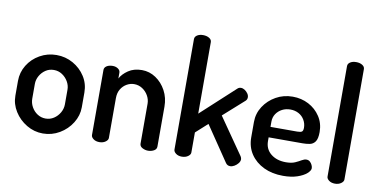

<svg xmlns="http://www.w3.org/2000/svg" viewBox="-73 -962 2320 1176"><g transform="rotate(10 1087.0 -374.0)"><path d="M242 8Q188 8 141 -20Q94 -48 65.5 -93.5Q37 -139 37 -191V-283Q37 -336 64.5 -381Q92 -426 139.5 -453Q187 -480 243 -480Q299 -480 346 -453.5Q393 -427 421.5 -382.5Q450 -338 450 -283V-191Q450 -140 421.5 -94Q393 -48 345.5 -20Q298 8 242 8ZM243 -85Q271 -85 294 -100Q317 -115 331 -139.5Q345 -164 345 -191V-283Q345 -309 331 -333Q317 -357 294 -372Q271 -387 243 -387Q214 -387 191.5 -372Q169 -357 155.5 -333Q142 -309 142 -283V-191Q142 -164 155.5 -139.5Q169 -115 192 -100Q215 -85 243 -85Z M593 0Q570 0 555.5 -11Q541 -22 541 -35V-440Q541 -455 555.5 -464.5Q570 -474 593 -474Q612 -474 626 -464.5Q640 -455 640 -440V-404Q655 -433 689.5 -456.5Q724 -480 774 -480Q821 -480 860.5 -453.5Q900 -427 924 -382.5Q948 -338 948 -283V-35Q948 -18 931.5 -9Q915 0 895 0Q877 0 860 -9Q843 -18 843 -35V-283Q843 -309 829.5 -333Q816 -357 793 -372Q770 -387 742 -387Q718 -387 696 -374.5Q674 -362 660 -339Q646 -316 646 -283V-35Q646 -22 630.5 -11Q615 0 593 0Z M1105 0Q1083 0 1068.5 -11Q1054 -22 1054 -35V-722Q1054 -737 1068.5 -746.5Q1083 -756 1105 -756Q1128 -756 1143.5 -746.5Q1159 -737 1159 -722V-277L1368 -469Q1377 -478 1390 -478Q1402 -478 1413.5 -470.5Q1425 -463 1433 -451.5Q1441 -440 1441 -428Q1441 -422 1439 -416.5Q1437 -411 1432 -406L1303 -291L1460 -65Q1466 -55 1466 -47Q1466 -34 1456.5 -22Q1447 -10 1433.5 -2Q1420 6 1407 6Q1389 6 1379 -9L1232 -226L1159 -160V-35Q1159 -22 1143.5 -11Q1128 0 1105 0Z M1736 8Q1668 8 1616 -17Q1564 -42 1534 -86.5Q1504 -131 1504 -191V-286Q1504 -339 1532.5 -383Q1561 -427 1608 -453.5Q1655 -480 1712 -480Q1766 -480 1811 -456.5Q1856 -433 1883.5 -391Q1911 -349 1911 -295Q1911 -253 1898 -235Q1885 -217 1864 -213Q1843 -209 1820 -209H1609V-186Q1609 -136 1645.5 -106.5Q1682 -77 1739 -77Q1774 -77 1796 -87Q1818 -97 1833 -106Q1848 -115 1861 -115Q1874 -115 1883 -107Q1892 -99 1897 -88Q1902 -77 1902 -68Q1902 -53 1881.5 -35Q1861 -17 1824 -4.5Q1787 8 1736 8ZM1609 -274H1775Q1797 -274 1804.5 -280Q1812 -286 1812 -304Q1812 -330 1799 -352.5Q1786 -375 1763 -387.5Q1740 -400 1711 -400Q1683 -400 1660 -388Q1637 -376 1623 -355Q1609 -334 1609 -306Z M2058 0Q2035 0 2020.5 -11Q2006 -22 2006 -35V-722Q2006 -737 2020.5 -746.5Q2035 -756 2058 -756Q2080 -756 2095.5 -746.5Q2111 -737 2111 -722V-35Q2111 -22 2095.5 -11Q2080 0 2058 0Z"/></g></svg>

Font: Dosis ExtraLight SemiBold
Style: Regular
Weight: 600
Version: Version 3.001; ttfautohint (v1.8.2)